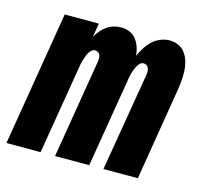

<svg xmlns="http://www.w3.org/2000/svg" viewBox="-92 -622 775 717"><g transform="rotate(15 295.0 -264.0)"><path d="M-10 0 76 -520H208L199 -467Q207 -480 216.5 -491.5Q226 -503 238.5 -511.5Q251 -520 265 -524Q279 -528 293 -528Q310 -528 325.5 -521.5Q341 -515 351 -502Q361 -489 366.5 -473Q372 -457 373 -440Q381 -457 391 -473Q401 -489 414.5 -501.5Q428 -514 445.5 -521Q463 -528 480 -528Q499 -528 515 -520.5Q531 -513 541 -499Q551 -485 556 -468Q561 -451 562 -433Q563 -415 561.5 -396.5Q560 -378 557 -359L498 0H365L429 -381Q430 -388 430 -394.5Q430 -401 427.5 -407Q425 -413 420 -416.5Q415 -420 408 -420Q400 -420 394 -414Q388 -408 384 -400.5Q380 -393 377 -385Q374 -377 372 -369Q370 -361 368.5 -353Q367 -345 366 -337L310 0H178L241 -381Q242 -388 242 -394.5Q242 -401 240 -407Q238 -413 232.5 -416.5Q227 -420 221 -420Q213 -420 206.5 -414Q200 -408 196 -400.5Q192 -393 189.5 -385Q187 -377 184.5 -369Q182 -361 180.5 -353Q179 -345 178 -337L122 0Z"/></g></svg>

Font: Iosevka SS04 Hv Ex Obl
Style: Regular
Weight: 900
Width: 7
Italic angle: -9°
Monospace: yes
Designer: Belleve Invis
Foundry: Belleve Invis
Version: Version 19.0.0; ttfautohint (v1.8.4)